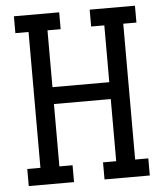

<svg xmlns="http://www.w3.org/2000/svg" viewBox="-53 -781 705 828"><g transform="rotate(-5 300.0 -367.5)"><path d="M38 0V-74H95V-662H38V-735H234V-662H177V-416H423V-662H366V-735H562V-662H505V-74H562V0H366V-74H423V-343H177V-73H234V0Z"/></g></svg>

Font: Iosevka Plex Etoile
Style: Regular
Weight: 400
Designer: Belleve Invis
Foundry: Belleve Invis
Version: Version 25.1.1; ttfautohint (v1.8.4)